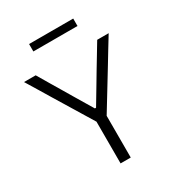

<svg xmlns="http://www.w3.org/2000/svg" viewBox="-208 -1024 1060 1153"><g transform="rotate(-30 322.0 -448.0)"><path d="M289.5 -286 131.5 -545Q107 -586 83.5 -624.5Q60 -663 29.5 -713H110.5Q140 -663 161.2 -627.2Q182.5 -591.5 201.5 -559.8Q220.5 -528 243.5 -489L319 -363H327L400 -485Q424 -525.5 444 -558.8Q464 -592 485.8 -628Q507.5 -664 537 -713H616.5Q590 -670 564.5 -628Q539 -586 514.5 -545.5L356 -286ZM287.5 0Q287.5 -60 287.5 -115.5Q287.5 -171 287.5 -236.5V-344.5H358V-236.5Q358 -171 358 -115.5Q358 -60 358 0ZM170 -844V-895.5Q204.5 -895.5 243 -895.5Q281.5 -895.5 323 -895.5Q365 -895.5 403.2 -895.5Q441.5 -895.5 476 -895.5V-844Q441.5 -844 403.2 -844Q365 -844 323 -844Q281.5 -844 243 -844Q204.5 -844 170 -844Z"/></g></svg>

Font: Commissioner Thin Light
Style: Regular
Weight: 300
Version: Version 1.000